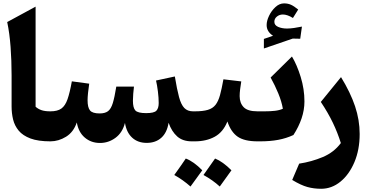

<svg xmlns="http://www.w3.org/2000/svg" viewBox="-20 -851 2225 1156"><path d="M194.3 -811V-208.5Q208.5 -195.3 229 -188Q249.5 -180.7 283.2 -180.7H283.7V0H283.2Q209.5 0 163.3 -17.3Q117.2 -34.7 92.5 -64.5Q67.9 -94.2 58.8 -131.8Q49.8 -169.4 49.8 -210V-397.9Q49.8 -486.3 43.7 -568.6Q37.6 -650.9 23.4 -718.3Z M863.3 9.3Q810.1 9.3 775.9 -22Q741.7 -53.2 732.4 -110.8Q717.3 -52.2 675.3 -21.2Q633.3 9.8 582 9.8Q528.8 9.8 490.7 -22.5Q452.6 -54.7 442.4 -113.8Q422.9 -55.7 377.7 -27.8Q332.5 0 283.7 0Q273.4 0 268.3 -8.1Q263.2 -16.1 263.2 -37.6V-143.1Q263.2 -164.6 268.3 -172.6Q273.4 -180.7 283.7 -180.7Q326.2 -180.7 349.6 -197.5Q373 -214.4 386.7 -253.9Q400.4 -293.5 412.6 -361.3L517.1 -347.2Q512.7 -318.4 510 -291.5Q507.3 -264.6 507.3 -247.1Q507.3 -204.1 522 -186Q536.6 -168 580.1 -168Q612.3 -168 630.4 -181.6Q648.4 -195.3 659.2 -230.5Q669.9 -265.6 680.2 -329.6H786.6Q784.2 -312 782.2 -286.9Q780.3 -261.7 780.3 -244.6Q780.3 -202.1 794.9 -186Q809.6 -169.9 859.9 -169.9Q907.7 -169.9 921.6 -184.6Q935.5 -199.2 935.5 -230.5Q935.5 -261.7 930.7 -300.5Q925.8 -339.4 919.4 -366.2L1032.7 -390.6Q1045.4 -313 1057.9 -266.8Q1070.3 -220.7 1089.8 -200.7Q1109.4 -180.7 1142.1 -180.7H1153.3V0H1134.8Q1080.1 0 1046.9 -29.5Q1013.7 -59.1 995.1 -111.8Q985.4 -51.8 950.9 -21.2Q916.5 9.3 863.3 9.3Z M1029.3 202.6Q1075.7 138.2 1098.6 103.5Q1146.5 121.6 1197.8 174.3Q1168.5 215.3 1127 272Q1081.1 231.4 1029.3 202.6ZM1205.1 202.6Q1236.3 159.2 1274.9 103.5Q1321.3 122.1 1373.5 174.3Q1329.6 236.3 1303.2 272Q1261.2 233.4 1205.1 202.6ZM1153.3 0Q1143.1 0 1137.9 -8.1Q1132.8 -16.1 1132.8 -37.6V-143.1Q1132.8 -164.6 1137.9 -172.6Q1143.1 -180.7 1153.3 -180.7Q1201.7 -180.7 1231.2 -189.5Q1260.7 -198.2 1277.6 -219.7Q1294.4 -241.2 1304.7 -278.6Q1314.9 -315.9 1325.2 -373.5L1432.6 -360.8Q1428.7 -336.4 1425.8 -313.7Q1422.9 -291 1422.9 -272.5Q1422.9 -231 1447 -205.8Q1471.2 -180.7 1530.3 -180.7H1530.8V0H1530.3Q1452.1 0 1411.4 -27.8Q1370.6 -55.7 1349.1 -119.6Q1323.7 -55.7 1272.9 -27.8Q1222.2 0 1153.3 0Z M1631.8 -719.7Q1631.8 -699.2 1654.5 -689.2Q1677.2 -679.2 1708 -679.2Q1726.6 -679.2 1750.7 -682.6Q1774.9 -686 1797.9 -690.9L1787.6 -617.7L1742.7 -618.7L1568.8 -559.1V-616.7L1624 -635.7Q1606 -647 1595.7 -663.1Q1585.4 -679.2 1585.4 -700.2Q1585.4 -725.6 1599.9 -755.9Q1614.3 -786.1 1638.2 -808.3Q1662.1 -830.6 1690.4 -830.6Q1713.4 -830.6 1731.9 -822.3Q1750.5 -814 1775.4 -793.5L1743.7 -742.7Q1710 -763.7 1683.1 -763.7Q1662.6 -763.7 1647.2 -751.2Q1631.8 -738.8 1631.8 -719.7ZM1530.8 0Q1520.5 0 1515.4 -8.1Q1510.3 -16.1 1510.3 -37.6V-143.1Q1510.3 -164.6 1515.4 -172.6Q1520.5 -180.7 1530.8 -180.7H1573.2Q1606.4 -180.7 1634.8 -183.8Q1663.1 -187 1683.1 -196.3Q1675.8 -239.3 1655.8 -288.1Q1635.7 -336.9 1609.4 -384.3L1737.8 -510.7Q1768.1 -460.4 1790.5 -387.5Q1813 -314.5 1813 -240.2Q1813 -189 1795.7 -137.9Q1778.3 -86.9 1746.6 -38.1Q1703.6 -18.1 1655 -9Q1606.4 0 1546.4 0Z M2145.5 -44.4Q2145.5 50.3 2114 125Q2082.5 199.7 2029.8 242.7Q1977.1 285.6 1913.6 285.6Q1869.6 285.6 1830.8 274.9Q1792 264.2 1739.3 232.4L1781.2 134.3Q1855.5 123 1923.1 94.7Q1990.7 66.4 2032.2 10.3Q2012.7 -52.2 1984.1 -111.8Q1955.6 -171.4 1911.6 -237.3L2033.2 -386.7Q2089.8 -294.4 2117.7 -211.4Q2145.5 -128.4 2145.5 -44.4Z"/></svg>

Font: Pinar-DS1-FD Bold
Style: Regular
Weight: 700
Designer: Amin Abedi
Version: Version 2.000